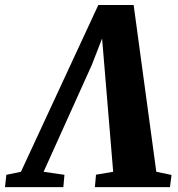

<svg xmlns="http://www.w3.org/2000/svg" viewBox="-74 -768 730 788"><path d="M474.5 -747.5 567.5 -63 630 -50 623.5 0H315.5L320 -51L390.5 -63L354.5 -496L339.5 -675.5L369.5 -673L303 -502L105 -63L190.5 -50.5L186 0H-53.5L-48 -50.5L12 -63L329.5 -747.5Z"/></svg>

Font: Merriweather 28pt Black
Style: Italic
Weight: 900
Italic angle: -7.8°
Version: Version 2.101